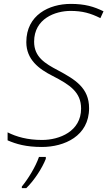

<svg xmlns="http://www.w3.org/2000/svg" viewBox="-20 -744 551 985"><path d="M195 10C310 10 437 -46 437 -189C437 -293 366 -336 276 -384C212 -418 155 -451 155 -530C155 -649 264 -688 342 -688C403 -688 445 -676 495 -651L511 -686C462 -710 416 -724 343 -724C232 -724 115 -667 115 -528C115 -438 180 -390 249 -355C339 -309 396 -271 396 -187C396 -70 285 -26 196 -26C121 -26 65 -42 19 -65V-24C63 -5 113 10 195 10ZM92 213V221H115C157 180 197 117 215 71V61H180C162 113 124 174 92 213Z"/></svg>

Font: Noto Sans ExtraLight
Style: Italic
Weight: 200
Italic angle: -12°
Designer: Monotype Design Team
Foundry: Monotype Imaging Inc.
Version: Version 2.013